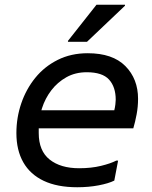

<svg xmlns="http://www.w3.org/2000/svg" viewBox="-20 -780 638 808"><path d="M305 8Q221 8 164 -19Q107 -46 78 -97Q49 -148 49 -220Q49 -285 69.5 -345Q90 -405 128.5 -452.5Q167 -500 223 -528Q279 -556 349 -556Q454 -556 507.5 -502Q561 -448 561 -364Q561 -331 555 -299Q549 -267 541 -240H113V-316H461Q464 -328 465.5 -340.5Q467 -353 467 -360Q467 -414 439 -445Q411 -476 345 -476Q297 -476 259.5 -455Q222 -434 196 -400Q170 -366 156.5 -324Q143 -282 143 -240V-220Q143 -145 189 -108.5Q235 -72 313 -72Q364 -72 405 -82Q446 -92 469 -104H477L461 -20Q437 -8 395 0Q353 8 305 8ZM266 -604V-608L386 -760H506V-756L346 -604Z"/></svg>

Font: Kufam
Style: Italic
Weight: 400
Italic angle: -11°
Designer: Artur Schmal
Foundry: Original Type
Version: Version 1.301; ttfautohint (v1.8.3)